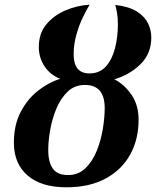

<svg xmlns="http://www.w3.org/2000/svg" viewBox="-20 -786 663 816"><path d="M262 10Q155 10 97 -40.5Q39 -91 39 -179Q39 -256 68.5 -311.5Q98 -367 143.5 -402Q189 -437 236 -451Q193 -468 169 -504.5Q145 -541 145 -586Q145 -644 177 -682.5Q209 -721 258.5 -742Q308 -763 361 -766Q348 -745 332 -712Q316 -679 304.5 -638Q293 -597 293 -555Q293 -474 360 -474Q403 -474 429.5 -503Q456 -532 468.5 -580Q481 -628 481 -683Q481 -709 477.5 -730Q474 -751 470 -765Q529 -758 562 -737Q595 -716 609 -687Q623 -658 623 -627Q623 -558 577 -513Q531 -468 466 -449Q509 -427 539 -383Q569 -339 569 -277Q569 -194 533.5 -129.5Q498 -65 429.5 -27.5Q361 10 262 10ZM269 -42Q313 -42 343 -71Q373 -100 391 -144.5Q409 -189 417 -238Q425 -287 425 -327Q425 -425 341 -425Q297 -425 267 -396Q237 -367 219 -323Q201 -279 193 -232Q185 -185 185 -148Q185 -97 204.5 -69.5Q224 -42 269 -42Z"/></svg>

Font: Noto Serif SemiCondensed
Style: Bold Italic
Weight: 700
Width: 4
Italic angle: -12°
Designer: Monotype Design Team
Foundry: Monotype Imaging Inc.
Version: Version 2.014